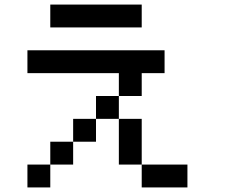

<svg xmlns="http://www.w3.org/2000/svg" viewBox="-20 -820 1040 840"><path d="M200 -100V-200H300V-100ZM200 0H100V-100H200ZM200 -700V-800H600V-700ZM400 -200H300V-300H400ZM400 -300V-400H500V-300ZM600 -100H800V0H600ZM600 -500V-400H500V-500H100V-600H700V-500ZM600 -300V-100H500V-300Z"/></svg>

Font: Galmuri9 Regular
Style: Regular
Weight: 400
Designer: Lee Minseo (quiple)
Version: Version 2.399;hotconv 1.1.1;makeotfexe 2.6.0 DEVELOPMENT